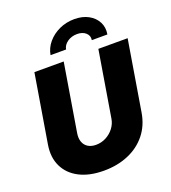

<svg xmlns="http://www.w3.org/2000/svg" viewBox="-168 -1082 1085 1215"><g transform="rotate(-20 374.5 -474.0)"><path d="M322.8 9.3Q226.1 9.3 158.9 -25.1Q91.8 -59.6 61.5 -122.1Q31.2 -184.6 44.9 -267.6L121.1 -727.5H318.4L243.2 -271.5Q237.8 -237.8 247.1 -213.1Q256.3 -188.5 278.1 -175Q299.8 -161.6 331.1 -161.6Q367.7 -161.6 399.2 -178.2Q430.7 -194.8 451.9 -222.7Q473.1 -250.5 478.5 -284.2L551.8 -727.5H749L670.9 -254.9Q657.2 -171.9 609.4 -112.5Q561.5 -53.2 487.8 -22Q414.1 9.3 322.8 9.3ZM472.2 -956.5Q526.9 -956.5 566.7 -934.8Q606.4 -913.1 625.5 -876.2Q644.5 -839.4 636.7 -793.5H531.7Q536.6 -822.8 514.9 -842.3Q493.2 -861.8 456.5 -861.8Q419.4 -861.8 391.4 -842.3Q363.3 -822.8 358.4 -793.5H253.9Q261.7 -839.4 292.7 -876.2Q323.7 -913.1 370.6 -934.8Q417.5 -956.5 472.2 -956.5Z"/></g></svg>

Font: Inter 17pt Black
Style: Italic
Weight: 900
Italic angle: -9.3988°
Version: Version 4.001;git-66647c0bb